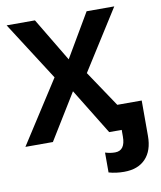

<svg xmlns="http://www.w3.org/2000/svg" viewBox="-101 -793 933 1115"><g transform="rotate(-10 366.0 -236.0)"><path d="M540 242.2Q491.2 242.2 449.7 230V112.8Q478.5 122.1 507.8 122.1Q567.9 122.1 567.9 39.1V0H494.1L328.1 -270L162.1 0H0L236.8 -368.2L15.1 -713.9H182.1L335.9 -457L486.8 -713.9H649.9L425.8 -359.9L567.9 -147.9H711.9V61Q711.9 147.5 667 194.8Q622.1 242.2 540 242.2Z"/></g></svg>

Font: OpenSans-Bold
Style: Bold
Weight: 700
Foundry: Ascender Corporation
Version: Version 1.10